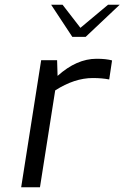

<svg xmlns="http://www.w3.org/2000/svg" viewBox="-20 -787 523 807"><path d="M153 -534H220L222 -468Q302 -540 386 -540Q426 -540 451 -533L439 -453Q409 -459 370 -459Q293 -459 212 -407L148 0H69ZM195 -767H243L318 -670L434 -767H483L340 -632H284Z"/></svg>

Font: Exo
Style: Italic
Weight: 400
Italic angle: -9°
Designer: Natanael Gama
Foundry: Natanael Gama
Version: Version 1.500; ttfautohint (v1.6)